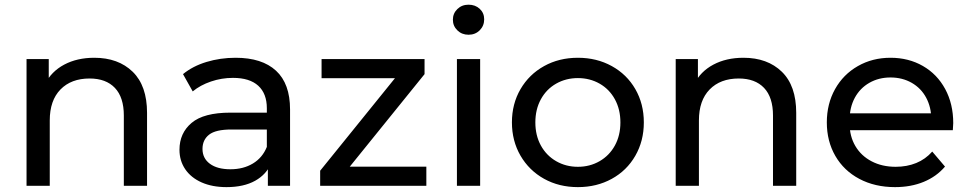

<svg xmlns="http://www.w3.org/2000/svg" viewBox="-20 -777 4049 803"><path d="M91 -529.9H183.9V-387.1L168.1 -425.3Q194.6 -478 248.5 -506.7Q302.4 -535.4 374.3 -535.4Q474.7 -535.4 534.9 -476.9Q595 -418.4 595 -305V0H497.9V-293.9Q497.9 -370 460.5 -409.4Q423.1 -448.7 354.7 -448.7Q277.7 -448.7 232.9 -402.8Q188.1 -356.9 188.1 -273.3V0H91Z M1100.3 -111.9 1096 -133.1V-324.3Q1096 -385.6 1060.1 -418.4Q1024.1 -451.3 954.3 -451.3Q906.9 -451.3 862.2 -436.1Q817.6 -420.9 786 -394.7L745.4 -467Q785.9 -500.4 843.6 -517.9Q901.3 -535.4 965.3 -535.4Q1075.9 -535.4 1134.5 -481.2Q1193.1 -427 1193.1 -319.3V0H1100.3ZM730.6 -150.6Q730.6 -220.3 781.4 -263.1Q832.1 -305.9 943.7 -305.9H1111.3V-235.4H947.9Q881.9 -235.4 854.4 -213.7Q826.9 -192 826.9 -154.1Q826.9 -114.9 857.9 -92Q888.9 -69.1 943.6 -69.1Q997.7 -69.1 1037.7 -93.2Q1077.7 -117.3 1096 -162.6L1114.6 -95.6Q1095.1 -47.9 1047.3 -21.1Q999.4 5.6 927.3 5.6Q867.7 5.6 823.2 -14.1Q778.7 -33.9 754.6 -69.4Q730.6 -104.9 730.6 -150.6Z M1319 -63 1658.9 -483.4 1678 -450H1324.9V-529.9H1755.6V-466.9L1415.7 -46.4L1394.3 -79.9H1763.1V0H1319Z M1891 -529.9H1988.1V0H1891ZM1874.1 -694.6Q1874.1 -721 1892.9 -739.2Q1911.6 -757.4 1939.6 -757.4Q1967.7 -757.4 1986.4 -740.1Q2005 -722.7 2005 -696.3Q2005 -669.1 1986.4 -650.4Q1967.7 -631.7 1939.6 -631.7Q1911.6 -631.7 1892.9 -650Q1874.1 -668.3 1874.1 -694.6Z M2121 -265.2Q2121 -342.6 2156.9 -404.2Q2192.9 -465.9 2255.5 -500.6Q2318.1 -535.4 2396.9 -535.4Q2475.6 -535.4 2538.5 -500.7Q2601.5 -466 2637.1 -404.4Q2672.7 -342.7 2672.7 -265Q2672.7 -187.5 2637.1 -125.6Q2601.5 -63.6 2538.5 -29Q2475.6 5.6 2396.9 5.6Q2318.1 5.6 2255.5 -29.2Q2192.9 -64 2156.9 -125.9Q2121 -187.8 2121 -265.2ZM2574.7 -265Q2574.7 -319.6 2551.6 -361.8Q2528.5 -404 2487.7 -427.2Q2446.9 -450.4 2396.9 -450.4Q2346.8 -450.4 2306 -427.2Q2265.2 -404 2242.1 -361.8Q2219 -319.6 2219 -265Q2219 -210.4 2242.1 -168.4Q2265.2 -126.4 2306 -102.9Q2346.8 -79.4 2396.9 -79.4Q2446.9 -79.4 2487.7 -102.9Q2528.5 -126.4 2551.6 -168.4Q2574.7 -210.4 2574.7 -265Z M2806 -529.9H2898.9V-387.1L2883.1 -425.3Q2909.6 -478 2963.5 -506.7Q3017.4 -535.4 3089.3 -535.4Q3189.7 -535.4 3249.9 -476.9Q3310 -418.4 3310 -305V0H3212.9V-293.9Q3212.9 -370 3175.5 -409.4Q3138.1 -448.7 3069.7 -448.7Q2992.7 -448.7 2947.9 -402.8Q2903.1 -356.9 2903.1 -273.3V0H2806Z M3438 -265Q3438 -342.6 3472.4 -404.2Q3506.9 -465.9 3567.8 -500.6Q3628.7 -535.4 3704.4 -535.4Q3780 -535.4 3839.7 -501.1Q3899.4 -466.9 3933.1 -404.6Q3966.7 -342.3 3966.7 -262.3Q3965.9 -247.4 3965 -232.4H3514.1V-302.9H3913.7L3874.9 -278.4Q3874.9 -328.3 3853.6 -368.2Q3832.4 -408.1 3793.1 -430.6Q3753.7 -453 3704.4 -453Q3655.1 -453 3615.9 -430.6Q3576.6 -408.1 3554.9 -367.8Q3533.3 -327.4 3533.3 -275.9V-259.9Q3533.3 -207 3557.4 -166.1Q3581.6 -125.1 3625.4 -102.3Q3669.1 -79.4 3726 -79.4Q3773 -79.4 3811.8 -95.2Q3850.6 -111 3878.9 -143.1L3932.3 -80.3Q3896.6 -38.4 3843.1 -16.4Q3789.7 5.6 3723.4 5.6Q3639.1 5.6 3574.2 -28.8Q3509.3 -63.1 3473.6 -124.9Q3438 -186.6 3438 -265Z"/></svg>

Font: iiserrat Thin
Style: Regular
Weight: 100
Designer: Akira Ohta
Foundry: Akira Ohta
Version: Version 1.200;Glyphs 3.3.1 (3343)